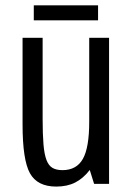

<svg xmlns="http://www.w3.org/2000/svg" viewBox="-20 -678 482 708"><path d="M137.2 -538.6H63.2V-219Q63.2 -88.4 90.4 -39.2Q117.6 10 187.4 10Q227.8 10 257.3 -5Q286.8 -20 311 -51.2L327 0H382.2V-538.6H309V-229Q309 -133.6 285.6 -92.1Q262.2 -50.6 210.4 -50.6Q188.2 -50.6 173.9 -58.7Q159.6 -66.8 151.5 -87.8Q143.4 -108.8 140.3 -145.9Q137.2 -183 137.2 -240.8ZM104.6 -603H341.6V-658.4H104.6Z"/></svg>

Font: Secuela Light
Style: Regular
Weight: 300
Designer: Fernando Haro
Foundry: deFharo
Version: Version 1.708